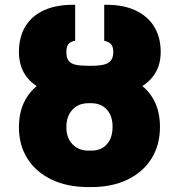

<svg xmlns="http://www.w3.org/2000/svg" viewBox="-20 -757 734 787"><path d="M342.8 -465.8H353.5Q442.9 -465.8 505.9 -439Q568.8 -412.1 602.3 -361.1Q635.7 -310.1 635.7 -237.3Q635.7 -162.1 600.8 -106.7Q565.9 -51.3 502.7 -20.8Q439.5 9.8 353.5 9.8H342.8Q256.3 9.8 192.4 -20.5Q128.4 -50.8 93 -106Q57.6 -161.1 57.6 -235.4Q57.6 -308.6 91.1 -360.1Q124.5 -411.6 188.5 -438.7Q252.4 -465.8 342.8 -465.8ZM353.5 -334H342.8Q301.3 -334 276.6 -307.1Q252 -280.3 252 -235.4Q252 -192.4 276.9 -166Q301.8 -139.6 342.8 -139.6H353.5Q394 -139.2 417.7 -165.3Q441.4 -191.4 441.4 -237.3Q441.4 -282.2 417.7 -308.1Q394 -334 353.5 -334ZM341.8 -487.3H351.6Q384.3 -487.3 404.5 -491.9Q424.8 -496.6 434.6 -509Q444.3 -521.5 444.3 -543.9Q444.3 -564 435.8 -575Q427.2 -585.9 407.2 -589.8V-737.3Q481 -738.8 532.5 -715.6Q584 -692.4 611.3 -648.7Q638.7 -605 638.7 -543.9Q638.7 -482.4 604.7 -440.7Q570.8 -398.9 506.8 -377.7Q442.9 -356.4 351.6 -356.4H341.8Q250.5 -356.4 187 -377.4Q123.5 -398.4 90.6 -440.2Q57.6 -481.9 57.6 -543.9Q57.6 -605.5 84.2 -649.2Q110.8 -692.9 162.4 -715.8Q213.9 -738.8 288.1 -737.3V-589.8Q267.6 -586.4 259.8 -575.4Q252 -564.5 252 -543.9Q252 -520.5 261 -508.3Q270 -496.1 289.8 -491.7Q309.6 -487.3 341.8 -487.3Z"/></svg>

Font: Inter 18pt Black
Style: Regular
Weight: 900
Designer: Rasmus Andersson
Foundry: rsms
Version: Version 4.001;git-66647c0bb